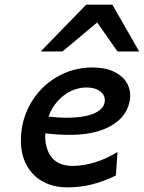

<svg xmlns="http://www.w3.org/2000/svg" viewBox="-20 -789 615 821"><path d="M268.1 12.2Q207.5 12.2 162.6 -12.9Q117.7 -38.1 93.5 -83.3Q69.3 -128.4 69.3 -187.5Q69.3 -272.9 109.9 -344.7Q150.4 -416.5 220.7 -458.5Q291 -500.5 376.5 -500.5Q427.7 -500.5 463.9 -484.1Q500 -467.8 518.3 -440.9Q536.6 -414.1 536.6 -382.3Q536.6 -335.4 508.1 -296.9Q479.5 -258.3 421.4 -235.4Q363.3 -212.4 277.8 -212.4Q226.1 -212.4 173.8 -218.8Q173.3 -214.8 173.3 -207Q173.3 -149.9 202.1 -114.7Q231 -79.6 291 -79.6Q337.4 -79.6 386.7 -95Q436 -110.4 482.4 -139.2L475.6 -38.6Q424.8 -13.7 374.3 -0.7Q323.7 12.2 268.1 12.2ZM261.7 -285.6Q344.7 -285.6 386.5 -305.9Q428.2 -326.2 428.2 -360.4Q428.2 -384.8 406.5 -399.9Q384.8 -415 350.1 -415Q316.4 -415 284.4 -400.1Q252.4 -385.3 226.8 -356.9Q201.2 -328.6 187.5 -290.5Q227.1 -285.6 261.7 -285.6ZM153.8 -568.8 348.6 -769H460.4L575.2 -568.8H482.4L395.5 -692.9L247.1 -568.8Z"/></svg>

Font: Lesson One Medium
Style: Italic
Weight: 500
Italic angle: -14°
Designer: But Ko, Victor Gaultney, Annie Olsen, Julie Remington, Don Collingsworth, Eric Hays, Becca Hirsbrunner
Version: Version 1.100